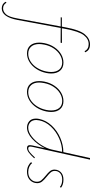

<svg xmlns="http://www.w3.org/2000/svg" viewBox="427 -1299 1040 2176"><g transform="rotate(90 947.0 -211.0)"><path d="M452 -658 439 -649Q417 -696 359 -696Q300 -696 257.5 -640.5Q215 -585 187 -436L179 -392L346 -393L343 -378L176 -379L85 111Q51 289 -46 289Q-96 289 -121 246L-110 235Q-90 274 -45 274Q-9 274 21 241Q51 208 68 112L159 -379H55L57 -392H161L169 -434Q198 -591 247 -651Q296 -711 362 -711Q397 -711 418 -697.5Q439 -684 452 -658Z M342 -135Q342 -163 348 -194Q361 -258 394.5 -307.5Q428 -357 473.5 -383.5Q519 -410 569 -410Q627 -410 659.5 -372.5Q692 -335 692 -272Q692 -245 686 -215Q673 -153 640.5 -103.5Q608 -54 562 -25.5Q516 3 464 3Q406 3 374 -34Q342 -71 342 -135ZM669 -215Q675 -245 675 -271Q675 -329 647 -362.5Q619 -396 567 -396Q523 -396 481 -371Q439 -346 408 -300Q377 -254 365 -194Q358 -157 358 -136Q358 -77 387.5 -44Q417 -11 468 -11Q514 -11 556 -37.5Q598 -64 627.5 -110.5Q657 -157 669 -215Z M778 -135Q778 -163 784 -194Q797 -258 830.5 -307.5Q864 -357 909.5 -383.5Q955 -410 1005 -410Q1063 -410 1095.5 -372.5Q1128 -335 1128 -272Q1128 -245 1122 -215Q1109 -153 1076.5 -103.5Q1044 -54 998 -25.5Q952 3 900 3Q842 3 810 -34Q778 -71 778 -135ZM1105 -215Q1111 -245 1111 -271Q1111 -329 1083 -362.5Q1055 -396 1003 -396Q959 -396 917 -371Q875 -346 844 -300Q813 -254 801 -194Q794 -157 794 -136Q794 -77 823.5 -44Q853 -11 904 -11Q950 -11 992 -37.5Q1034 -64 1063.5 -110.5Q1093 -157 1105 -215Z M1644 -87 1653 -79Q1617 -39 1589 -18Q1561 3 1536 3Q1504 3 1504 -30Q1504 -41 1507 -54L1538 -199Q1498 -116 1433.5 -56.5Q1369 3 1304 3Q1263 3 1233 -22.5Q1203 -48 1203 -98Q1203 -118 1207 -135Q1223 -213 1281.5 -276Q1340 -339 1421 -374Q1502 -409 1583 -409L1650 -711H1668L1522 -53Q1520 -41 1520 -36Q1520 -11 1542 -11Q1562 -11 1585.5 -30Q1609 -49 1644 -87ZM1554 -278 1580 -395Q1504 -395 1426.5 -361Q1349 -327 1293 -267Q1237 -207 1223 -135Q1219 -111 1219 -102Q1219 -57 1245 -34Q1271 -11 1307 -11Q1356 -11 1409 -53Q1462 -95 1501.5 -157.5Q1541 -220 1554 -278Z M1697 -44 1708 -55Q1723 -35 1749.5 -23Q1776 -11 1808 -11Q1858 -11 1888.5 -39.5Q1919 -68 1919 -110Q1919 -139 1901.5 -160Q1884 -181 1851 -208Q1816 -236 1798.5 -257.5Q1781 -279 1781 -309Q1781 -320 1784 -333Q1793 -368 1821 -389Q1849 -410 1897 -410Q1952 -410 1987 -382L1977 -370Q1965 -382 1943 -389Q1921 -396 1895 -396Q1848 -396 1822 -372.5Q1796 -349 1796 -312Q1796 -286 1812.5 -266Q1829 -246 1862 -220Q1898 -191 1916.5 -167.5Q1935 -144 1935 -112Q1935 -101 1932 -87Q1922 -46 1889 -21.5Q1856 3 1806 3Q1769 3 1740.5 -10.5Q1712 -24 1697 -44Z"/></g></svg>

Font: Ysabeau Thin
Style: Italic
Weight: 200
Italic angle: -12°
Designer: Christian Thalmann (Catharsis Fonts)
Version: Version 0.003